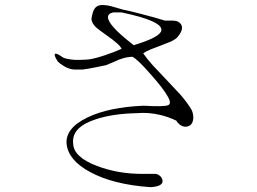

<svg xmlns="http://www.w3.org/2000/svg" viewBox="-20 -773 1040 778"><path d="M326.2 -531.2 302.7 -530.3Q283.2 -529.3 265.6 -532.2Q248 -534.2 235.4 -540Q208 -559.6 203.1 -554.7Q197.3 -550.8 212.9 -525.4Q222.7 -514.6 239.3 -504.9Q260.7 -492.2 281.2 -491.2H315.4Q336.9 -494.1 366.2 -500Q387.7 -503.9 409.2 -508.8L442.4 -522.5Q461.9 -532.2 473.6 -535.2Q493.2 -542 516.6 -543Q537.1 -533.2 590.8 -471.7Q643.6 -412.1 659.2 -382.8Q676.8 -353.5 661.1 -346.7Q643.6 -339.8 562.5 -344.7Q420.9 -338.9 334 -296.9Q243.2 -252.9 250 -188.5Q257.8 -123 344.7 -76.2Q437.5 -25.4 588.9 -14.6Q615.2 -15.6 628.9 -23.4Q639.6 -30.3 638.7 -41Q637.7 -50.8 629.9 -58.6Q621.1 -67.4 611.3 -68.4H556.6Q457 -68.4 373 -100.6Q277.3 -136.7 276.4 -192.4Q269.5 -257.8 369.1 -290Q437.5 -312.5 535.2 -314.5Q582 -318.4 627.9 -307.6Q662.1 -299.8 694.3 -284.2Q704.1 -267.6 719.7 -261.7Q733.4 -256.8 746.1 -262.7Q758.8 -269.5 761.7 -284.2Q766.6 -301.8 757.8 -325.2Q742.2 -353.5 710 -390.6Q690.4 -412.1 648.4 -456.1Q615.2 -491.2 599.6 -507.8Q574.2 -536.1 560.5 -556.6Q570.3 -564.5 588.9 -572.3Q600.6 -577.1 625 -585.9Q658.2 -598.6 671.9 -604.5Q694.3 -615.2 700.2 -624Q725.6 -654.3 713.9 -673.8Q704.1 -689.5 679.7 -689.5H648.4Q608.4 -702.1 550.8 -716.8Q510.7 -727.5 476.6 -734.4L457 -740.2Q438.5 -746.1 429.7 -748Q414.1 -752 405.3 -752Q377 -755.9 364.3 -739.3Q356.4 -729.5 351.6 -703.1L350.6 -696.3Q350.6 -680.7 369.1 -662.1Q381.8 -651.4 412.1 -629.9Q438.5 -611.3 448.2 -602.5Q466.8 -587.9 472.7 -575.2Q445.3 -562.5 401.4 -547.9Q350.6 -531.2 326.2 -531.2ZM438.5 -722.7H472.7Q640.6 -687.5 633.8 -649.4Q628.9 -622.1 521.5 -589.8L519.5 -591.8Q463.9 -634.8 440.4 -662.1Q395.5 -712.9 438.5 -722.7Z"/></svg>

Font: Batang
Style: Regular
Weight: 400
Version: Version 2.21